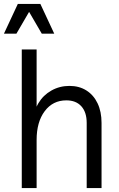

<svg xmlns="http://www.w3.org/2000/svg" viewBox="-35 -950 603 970"><path d="M300 -443Q232 -443 191 -388.5Q150 -334 150 -243L135 -339Q135 -388 159 -428.5Q183 -469 224.5 -492.5Q266 -516 316 -516Q365 -516 401.5 -493Q438 -470 458 -428Q478 -386 478 -329V0H403V-329Q403 -383 376 -413Q349 -443 300 -443ZM75 -700H150V0H75ZM55 -930H169L239 -780H176L112 -890L48 -780H-15Z"/></svg>

Font: Uncut Sans Variable
Style: Regular
Weight: 400
Designer: Kasper Nordkvist
Foundry: UNCUT.wtf
Version: Version 1.304;Glyphs 3.2 (3246)